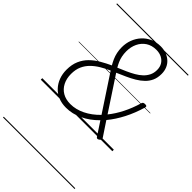

<svg xmlns="http://www.w3.org/2000/svg" viewBox="-425 -1156 1797 1797"><g transform="rotate(45 473.5 -257.5)"><path d="M352 19Q294 19 248.5 0Q203 -19 171 -53.5Q139 -88 121.5 -134.5Q104 -181 104 -236Q104 -305 126.5 -356.5Q149 -408 187.5 -446Q226 -484 275 -512.5Q324 -541 376 -565Q361 -591 348 -620Q335 -649 328 -682Q321 -715 321 -751Q321 -805 339 -852.5Q357 -900 390 -936.5Q423 -973 469.5 -994Q516 -1015 574 -1015Q613 -1015 647.5 -1002.5Q682 -990 708 -967Q734 -944 748 -911Q762 -878 762 -838Q762 -787 745 -749Q728 -711 697.5 -681.5Q667 -652 627.5 -628.5Q588 -605 543.5 -585Q499 -565 453 -545L672 -212Q719 -270 757 -345Q795 -420 821 -509Q824 -520 831.5 -524.5Q839 -529 853 -529Q868 -529 873 -524Q878 -519 875 -508Q845 -405 800.5 -319Q756 -233 701 -167L796 -24Q801 -15 799 -7Q797 1 785 9Q773 18 765 17Q757 16 751 8L663 -126Q594 -56 514.5 -18.5Q435 19 352 19ZM357 -34Q429 -34 500.5 -69Q572 -104 635 -169L402 -523Q355 -502 311.5 -476Q268 -450 234.5 -417Q201 -384 181.5 -340.5Q162 -297 162 -238Q162 -178 185.5 -131.5Q209 -85 252.5 -59.5Q296 -34 357 -34ZM427 -586Q470 -604 510.5 -622Q551 -640 586.5 -660.5Q622 -681 648.5 -706Q675 -731 690.5 -762.5Q706 -794 706 -834Q706 -874 688.5 -902.5Q671 -931 640 -947Q609 -963 568 -963Q508 -963 465.5 -935Q423 -907 400.5 -859.5Q378 -812 378 -754Q378 -721 384 -691.5Q390 -662 401.5 -636Q413 -610 427 -586ZM0 490H947V500H0ZM0 -20H947V0H0ZM0 -505H947V-500H0ZM0 -1010H947V-1000H0Z"/></g></svg>

Font: Playwrite AU NSW Guides
Style: Regular
Weight: 400
Designer: Veronika Burian, José Scaglione
Foundry: TypeTogether
Version: Version 1.003